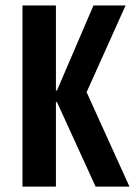

<svg xmlns="http://www.w3.org/2000/svg" viewBox="-20 -689 503 709"><path d="M63 -668.9H186.5V-355H190.4L325.2 -668.9H443.8L299.8 -348.6L458 0H333L190.4 -312H186.5V0H63Z"/></svg>

Font: Fjalla One
Style: Regular
Weight: 400
Designer: Irina Smirnova, Eben Sorkin
Foundry: Sorkin Type
Version: Version 1.002; ttfautohint (v1.8.4.7-5d5b);gftools[0.9.25]